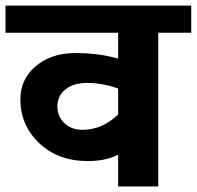

<svg xmlns="http://www.w3.org/2000/svg" viewBox="-35 -672 709 692"><path d="M262.4 -204.2Q333.7 -204.2 390.8 -259.4V-352.9Q333.2 -373.1 280.8 -373.1Q228.5 -373.1 200.2 -349.3Q171.9 -325.6 171.9 -288.9Q171.9 -252.3 196.9 -228.3Q221.9 -204.2 262.4 -204.2ZM390.8 0V-114.3Q345.8 -91.5 281.6 -91.5Q173.9 -91.5 106.2 -156.2Q38.4 -220.9 38.4 -314Q38.4 -386.8 94.3 -433.8Q150.2 -480.8 236.3 -480.8Q322.5 -480.8 390.8 -460.6V-554.1H-15.2V-651.7H654.2V-554.1H535.4V0Z"/></svg>

Font: Khula
Style: Bold
Weight: 700
Designer: Erin McLaughlin, Steve Matteson
Version: Version 1.000;PS 1.0;hotconv 1.0.72;makeotf.lib2.5.5900; ttf